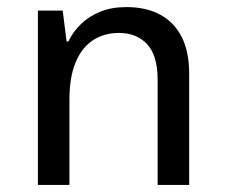

<svg xmlns="http://www.w3.org/2000/svg" viewBox="-20 -522 637 542"><path d="M87 0V-492H157L168 -405H173Q186 -432 208.5 -454Q231 -476 263 -489Q295 -502 337 -502Q392 -502 431.5 -481Q471 -460 492.5 -418.5Q514 -377 514 -314V0H425V-297Q425 -365 395.5 -397Q366 -429 316 -429Q274 -429 242.5 -408.5Q211 -388 193.5 -346Q176 -304 176 -241V0Z"/></svg>

Font: Noto Sans Armenian
Style: Regular
Weight: 400
Designer: Monotype Design Team
Foundry: Monotype Imaging Inc.
Version: Version 2.007